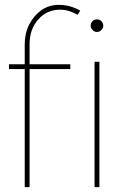

<svg xmlns="http://www.w3.org/2000/svg" viewBox="-20 -772 509 792"><path d="M138 -692C162 -719 192 -732 228 -732C252 -732 276 -725 300 -711L311 -728C283 -744 254 -752 223 -752C197 -752 173 -745 152 -731C131 -716 114 -697 101 -672C88 -647 82 -619 82 -590V-507H17V-487H82V0H102V-487H270V-507H102V-590C102 -631 114 -665 138 -692ZM370 -517V0H390V-517ZM398 -685C393 -690 387 -692 380 -692C373 -692 367 -690 362 -685C357 -680 354 -673 354 -666C354 -659 357 -653 362 -648C367 -643 373 -640 380 -640C387 -640 393 -643 398 -648C403 -653 406 -659 406 -666C406 -673 403 -680 398 -685Z"/></svg>

Font: Argentum Sans Thin
Style: Regular
Weight: 250
Designer: Julieta Ulanovsky
Foundry: Julieta Ulanovsky
Version: Version 5.001;February 15, 2019;FontCreator 11.5.0.2425 64-b